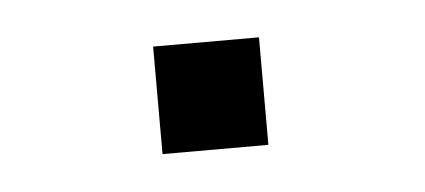

<svg xmlns="http://www.w3.org/2000/svg" viewBox="-25 -369 356 161"><g transform="rotate(-5 153.0 -288.5)"><path d="M196.3 -243.6V-334.1H107.2V-243.6Z"/></g></svg>

Font: Saysettha
Style: Regular
Weight: 400
Designer: John M. Durdin
Foundry: Lao Script for Windows
Version: Version 2.201